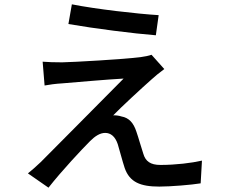

<svg xmlns="http://www.w3.org/2000/svg" viewBox="-20 -818 1040 887"><path d="M312 -798 296 -707C417 -686 597 -663 700 -655L713 -748C614 -754 422 -776 312 -798ZM739 -499 680 -565C670 -561 646 -556 629 -554C550 -544 320 -531 267 -530C233 -530 200 -531 177 -533L186 -423C208 -427 235 -431 269 -433C329 -438 476 -451 551 -455C455 -357 213 -115 168 -69C145 -47 124 -29 109 -17L204 49C266 -30 360 -130 396 -166C419 -189 442 -204 466 -204C491 -204 512 -188 524 -152C532 -126 546 -72 556 -42C579 24 629 44 716 44C768 44 865 36 907 29L913 -76C865 -65 792 -56 721 -56C675 -56 652 -73 642 -108C632 -137 620 -182 610 -210C597 -250 576 -274 541 -280C530 -284 512 -286 503 -285C534 -318 638 -414 680 -451C694 -464 717 -483 739 -499Z"/></svg>

Font: Noto Sans TC Medium
Style: Regular
Weight: 500
Designer: Ryoko NISHIZUKA 西塚涼子 (kana, bopomofo & ideographs); Paul D. Hunt (Latin, Greek & Cyrillic); Sandoll Communications 산돌커뮤니
Foundry: Adobe
Version: Version 2.004;hotconv 1.0.118;makeotfexe 2.5.65603